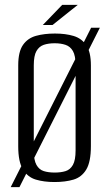

<svg xmlns="http://www.w3.org/2000/svg" viewBox="-20 -737 462 790"><path d="M24 33 355 -623H391L60 33ZM204 12Q161 12 127.5 2Q94 -8 74.5 -39.5Q55 -71 55 -135V-468Q55 -524 74.5 -552Q94 -580 128 -589.5Q162 -599 206 -599Q250 -599 283 -589Q316 -579 335 -551Q354 -523 354 -468V-136Q354 -71 335 -39.5Q316 -8 282.5 2Q249 12 204 12ZM205 -27Q231 -27 250 -33Q269 -39 280 -58.5Q291 -78 291 -118V-468Q291 -508 280 -527Q269 -546 249.5 -552.5Q230 -559 205 -559Q179 -559 160 -552.5Q141 -546 130 -527Q119 -508 119 -468V-118Q119 -78 130 -58.5Q141 -39 160 -33Q179 -27 205 -27ZM156 -634 236 -717H300L196 -634Z"/></svg>

Font: Alumni Sans Thin
Style: Regular
Weight: 400
Version: Version 1.018